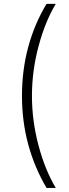

<svg xmlns="http://www.w3.org/2000/svg" viewBox="-20 -757 349 977"><path d="M216.8 -737.3H263.7Q209 -645.5 175.8 -520.5Q142.6 -395.5 142.6 -269.5Q142.6 -142.6 175.8 -17.6Q209 107.4 263.7 199.2H216.8Q155.8 96.2 123.8 -21.5Q91.8 -139.2 91.8 -269.5Q91.8 -400.4 123.8 -518.3Q155.8 -636.2 216.8 -737.3Z"/></svg>

Font: Pretendard Std ExtraLight
Style: Regular
Weight: 200
Designer: Base glyphs from Inter by Rasmus Andersson; Hangeul glyphs from Noto Sans CJK(Source Han Sans) by Jang Soo-young and Kan
Foundry: Kil Hyung-jin
Version: Version 1.309